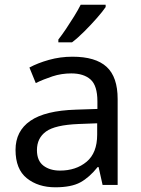

<svg xmlns="http://www.w3.org/2000/svg" viewBox="-20 -786 601 816"><path d="M288 -545Q386 -545 433 -502Q480 -459 480 -365V0H416L399 -76H395Q360 -32 321.5 -11Q283 10 215 10Q142 10 94 -28.5Q46 -67 46 -149Q46 -229 109 -272.5Q172 -316 303 -320L394 -323V-355Q394 -422 365 -448Q336 -474 283 -474Q241 -474 203 -461.5Q165 -449 132 -433L105 -499Q140 -518 188 -531.5Q236 -545 288 -545ZM314 -259Q214 -255 175.5 -227Q137 -199 137 -148Q137 -103 164.5 -82Q192 -61 235 -61Q303 -61 348 -98.5Q393 -136 393 -214V-262ZM429 -756Q417 -738 392 -709.5Q367 -681 338.5 -652.5Q310 -624 286 -606H228V-618Q243 -637 260.5 -663Q278 -689 295 -716.5Q312 -744 323 -766H429Z"/></svg>

Font: Noto Sans Palmyrene
Style: Regular
Weight: 400
Designer: Monotype Design Team
Foundry: Monotype Imaging Inc.
Version: Version 2.001; ttfautohint (v1.8.4.7-5d5b)